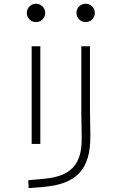

<svg xmlns="http://www.w3.org/2000/svg" viewBox="-20 -763 626 1018"><path d="M131.8 234.4 206.1 228.5C382.8 214.4 461.4 138.7 459 -45.9L457 -187.5V-517.6H411.1V-170.9L413.1 -30.3C415 110.8 353.5 171.9 215.8 184.6L129.9 192.4ZM147.9 0H193.8V-517.6H147.9ZM170.9 -646C197.8 -646 219.7 -667.5 219.7 -694.3C219.7 -721.2 197.8 -743.2 170.9 -743.2C144 -743.2 122.1 -721.2 122.1 -694.3C122.1 -667.5 144 -646 170.9 -646ZM434.1 -646C460.9 -646 482.9 -667.5 482.9 -694.3C482.9 -721.2 460.9 -743.2 434.1 -743.2C407.2 -743.2 385.3 -721.2 385.3 -694.3C385.3 -667.5 407.2 -646 434.1 -646Z"/></svg>

Font: Cascadia Code PL ExtraLight
Style: Regular
Weight: 200
Monospace: yes
Designer: Aaron Bell
Foundry: Saja Typeworks
Version: Version 2404.023